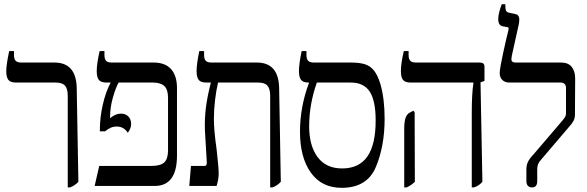

<svg xmlns="http://www.w3.org/2000/svg" viewBox="-20 -892 2817 921"><path d="M305 -432Q305 -466 292 -481Q279 -496 247 -496H57Q30 -496 20 -509Q10 -522 10 -551Q10 -580 24 -647H47V-629Q47 -609 55 -600.5Q63 -592 82 -592H241Q345 -592 348 -471L356 -20Q340 -2 316 7H305Z M829 -469V-146Q829 0 722 0H434L456 -96H705Q750 -96 768 -113Q786 -130 786 -171V-423Q786 -463 768 -479.5Q750 -496 713 -496H549Q535 -471 521.5 -424Q508 -377 508 -330V-325Q534 -347 560 -347Q582 -347 595.5 -333.5Q609 -320 609 -297Q609 -276 593 -255Q574 -285 540 -285Q524 -285 511.5 -279.5Q499 -274 484 -262H459V-268Q459 -328 473 -389.5Q487 -451 510 -494V-496H491Q464 -496 454 -509Q444 -522 444 -551Q444 -587 458 -647H481V-629Q481 -609 488.5 -600.5Q496 -592 516 -592H717Q772 -592 800.5 -560.5Q829 -529 829 -469Z M1327 -20Q1311 -2 1287 7H1276V-432Q1276 -466 1263 -481Q1250 -496 1218 -496H1026Q1017 -459 1011.5 -411.5Q1006 -364 1006 -321Q1006 -267 1019 -176Q1029 -88 1029 -60Q1029 -32 1019 0H888L896 -96H960Q967 -96 969.5 -100Q972 -104 972 -113L963 -266Q961 -322 967.5 -374.5Q974 -427 991 -494V-496H969Q943 -496 933 -509Q923 -522 923 -551Q923 -585 936 -647H959V-629Q959 -609 967 -600.5Q975 -592 994 -592H1212Q1316 -592 1319 -471Z M1825 -322Q1825 -191 1783 -91Q1741 9 1619 9Q1523 9 1471 -64Q1419 -137 1419 -260Q1419 -379 1462 -494V-496H1460Q1434 -496 1424 -509Q1414 -522 1414 -551Q1414 -585 1427 -647H1450V-629Q1450 -609 1458 -600.5Q1466 -592 1485 -592H1663Q1704 -592 1730 -584Q1756 -576 1774 -553.5Q1792 -531 1805 -488Q1825 -418 1825 -322ZM1782 -314Q1782 -409 1753.5 -452.5Q1725 -496 1663 -496H1500Q1463 -392 1463 -286Q1463 -193 1503.5 -138.5Q1544 -84 1621 -84Q1702 -84 1742 -141Q1782 -198 1782 -314Z M2243 -348Q2243 -444 2251 -494V-496H1950Q1923 -496 1913 -509Q1903 -522 1903 -551Q1903 -587 1917 -647H1940V-628Q1940 -609 1948 -600.5Q1956 -592 1975 -592H2281Q2293 -592 2298.5 -587Q2304 -582 2304 -571V-504L2285 -497L2294 -20Q2285 -10 2276.5 -4Q2268 2 2254 7H2243ZM1919 -274Q1919 -308 1925.5 -326.5Q1932 -345 1946 -352L1963 -361L1969 -353L1970 -20Q1954 -4 1931 7H1919Z M2505 -23V-79Q2505 -100 2512.5 -115.5Q2520 -131 2538 -150L2679 -315Q2688 -326 2691.5 -332.5Q2695 -339 2695 -349V-471Q2695 -483 2688 -489.5Q2681 -496 2669 -496H2423Q2402 -496 2389.5 -508.5Q2377 -521 2377 -541Q2377 -562 2393 -635.5Q2409 -709 2418 -744Q2420 -752 2420 -754Q2420 -761 2413 -762L2396 -765Q2382 -767 2376 -775.5Q2370 -784 2370 -801Q2370 -828 2387 -872H2404V-864Q2404 -848 2408 -840Q2412 -832 2426 -830L2450 -825Q2471 -822 2471 -798Q2471 -788 2468 -773L2435 -624Q2433 -612 2433 -608Q2433 -592 2453 -592H2671Q2706 -592 2722.5 -571Q2739 -550 2739 -516L2738 -344Q2738 -326 2731.5 -313Q2725 -300 2711 -285L2578 -129Q2566 -116 2561.5 -105.5Q2557 -95 2557 -80V-23Q2557 7 2532 7Q2519 7 2512 -1Q2505 -9 2505 -23Z"/></svg>

Font: Noto Serif Hebrew Narrow
Style: Regular
Weight: 400
Width: 4
Designer: Monotype Design Team
Foundry: Monotype Imaging Inc.
Version: Version 1.000